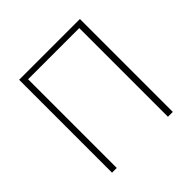

<svg xmlns="http://www.w3.org/2000/svg" viewBox="-183 -893 1061 1061"><g transform="rotate(-45 347.0 -363.0)"><path d="M110 -726H585V0H547V-693H147V0H110Z"/></g></svg>

Font: SpoqaHanSans
Style: Thin
Weight: 250
Designer: [Spoqa Han Sans] Dong-huui Kim \uAE40 \uB3D9 \uD718   [Noto Sans] Ryoko NISHIZUKA \u897F \u585A \u6DBC \u5B50  (kana & i
Foundry: Spoqa (http://bi.spoqa.com)
Version: Version 1.004;PS 1.004;hotconv 1.0.82;makeotf.lib2.5.63406